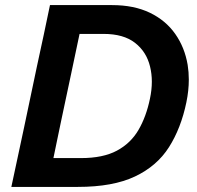

<svg xmlns="http://www.w3.org/2000/svg" viewBox="-20 -733 774 753"><path d="M24.5 0Q37 -57.5 48.5 -112Q60 -166 74.5 -233.5L125 -473.5Q140 -542.5 152 -598.5Q163.5 -654.5 176 -713H419.5Q505.5 -713 567.8 -683Q630 -653 667.2 -600Q704.5 -547 716 -478.5Q720.5 -450.5 720.5 -421Q720.5 -378 711 -332Q690 -230.5 642.8 -156Q595.5 -81.5 509.2 -40.8Q423 0 285.5 0ZM189.5 -113H297.5Q384 -113 438.2 -142Q492.5 -171 523 -223.2Q553.5 -275.5 568 -345.5Q575.5 -380.5 575.5 -412.5Q575.5 -443.5 568.5 -472Q554.5 -530 509.5 -565Q464.5 -600 386.5 -600H292Q284.5 -563.5 276.5 -526.5Q268.5 -489.5 259 -443.5L221.5 -267Q212 -222 204.5 -185.5Q197 -148.5 189.5 -113Z"/></svg>

Font: Heraclito SemiBold
Style: Italic
Weight: 600
Italic angle: -12°
Designer: Kostas Bartsokas (font) & Cristiano Sobral (main changes)
Foundry: Kostas Bartsokas (font) & Cristiano Sobral (main changes)
Version: Version 1.00;July 8, 2020;FontCreator 13.0.0.2655 64-bit